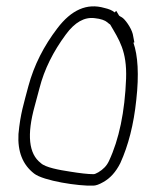

<svg xmlns="http://www.w3.org/2000/svg" viewBox="-20 -669 453 603"><path d="M326 -592C354 -544 379 -509 376 -422C372 -318 354 -231 322 -163C315 -148 304 -137 289 -128C282 -124 277 -122 274 -122C256 -122 231 -125 200 -130C167 -135 122 -143 108 -157C70 -186 64 -246 89 -336C93 -350 98 -369 104 -392C119 -451 147 -507 187 -561C215 -599 245 -616 277 -612C297 -610 310 -605 317 -599C320 -596 323 -594 326 -592ZM340 -630C332 -637 321 -641 308 -644C253 -660 204 -638 160 -580C118 -525 87 -465 69 -398C55 -344 44 -313 38 -248C35 -193 51 -152 87 -124C116 -101 228 -84 273 -86C281 -86 292 -90 304 -97C326 -109 344 -129 358 -157C383 -212 400 -278 408 -355C417 -435 413 -495 399 -535L402 -536L397 -562C392 -582 372 -610 362 -615C358 -617 355 -619 354 -620L345 -635Z"/></svg>

Font: Reckless Catfish
Style: It
Weight: 400
Foundry: Cannot Into Space Fonts
Version: Version 0.2894